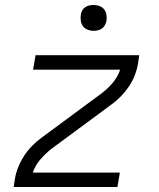

<svg xmlns="http://www.w3.org/2000/svg" viewBox="-20 -752 640 772"><path d="M35 0 40 -33Q44 -57 53.5 -80.5Q63 -104 77 -125.5Q91 -147 109 -165.5Q127 -184 148 -199L389 -377Q414 -396 434 -420Q454 -444 463 -472H113L123 -530H540L535 -497Q531 -473 522 -449.5Q513 -426 498.5 -404.5Q484 -383 466 -364.5Q448 -346 427 -331L186 -153Q162 -134 141.5 -110Q121 -86 112 -58H462L452 0ZM356 -628Q344 -628 332.5 -632.5Q321 -637 314 -646Q307 -655 305 -667.5Q303 -680 305 -693Q306 -701 310.5 -709.5Q315 -718 322.5 -723Q330 -728 339 -730Q348 -732 356 -732Q369 -732 380.5 -727.5Q392 -723 399 -714Q406 -705 408 -692.5Q410 -680 408 -667Q406 -659 401.5 -650.5Q397 -642 389.5 -637Q382 -632 373.5 -630Q365 -628 356 -628Z"/></svg>

Font: Iosevka Curly LtExObl
Style: Regular
Weight: 300
Width: 7
Italic angle: -9°
Monospace: yes
Designer: Belleve Invis
Foundry: Belleve Invis
Version: Version 11.1.0; ttfautohint (v1.8.3)